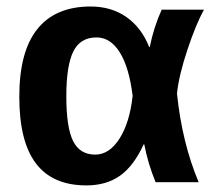

<svg xmlns="http://www.w3.org/2000/svg" viewBox="-20 -558 655 588"><path d="M419.9 -115.7Q389.6 -49.8 347.7 -20Q305.7 9.8 244.6 9.8Q141.1 9.8 90.1 -57.4Q39.1 -124.5 39.1 -261.7Q39.1 -400.4 94.5 -469.2Q149.9 -538.1 257.3 -538.1Q321.3 -538.1 367.4 -505.6Q413.6 -473.1 437 -413.6H438.5Q450.7 -474.1 475.1 -528.3H604.5Q580.1 -483.9 554 -405.8Q527.8 -327.6 522 -271.5Q537.6 -120.6 588.4 0H456.5Q432.6 -58.6 421.9 -115.7ZM183.1 -263.2Q183.1 -167.5 203.9 -126Q224.6 -84.5 271.5 -84.5Q314.9 -84.5 346.2 -133.8Q377.4 -183.1 386.2 -264.6Q375.5 -351.6 346.9 -397.5Q318.4 -443.4 275.4 -443.4Q225.6 -443.4 204.3 -399.9Q183.1 -356.4 183.1 -263.2Z"/></svg>

Font: Arial
Style: Bold
Weight: 700
Designer: Steve Matteson
Foundry: Ascender Corporation
Version: Version 2.00.3